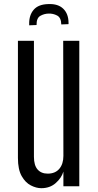

<svg xmlns="http://www.w3.org/2000/svg" viewBox="-20 -938 493 967"><path d="M188 9.8Q162.6 9.8 135.3 -4.2Q107.9 -18.1 89.1 -51.3Q70.3 -84.5 70.3 -142.6V-732.4H150.9V-148.4Q150.9 -105.5 169.2 -84.5Q187.5 -63.5 220.2 -63.5Q258.3 -63.5 278.8 -87.9Q299.3 -112.3 299.3 -152.8L298.3 -732.4H379.4V0H299.3V-73.7Q289.6 -41.5 260.5 -15.9Q231.4 9.8 188 9.8ZM127 -810.5V-816.9Q126 -861.3 149.7 -888.9Q173.3 -916.5 224.1 -917.5Q272.5 -919.4 298.6 -894Q324.7 -868.7 325.2 -823.7V-816.4L288.6 -814.9Q288.1 -849.1 267.6 -859.9Q247.1 -870.6 224.1 -869.6Q202.6 -869.1 183.1 -858.2Q163.6 -847.2 164.1 -812Z"/></svg>

Font: Antonio ExtraLight
Style: Regular
Weight: 250
Designer: Vernon Adams
Foundry: Vernon Adams
Version: Version 1.002